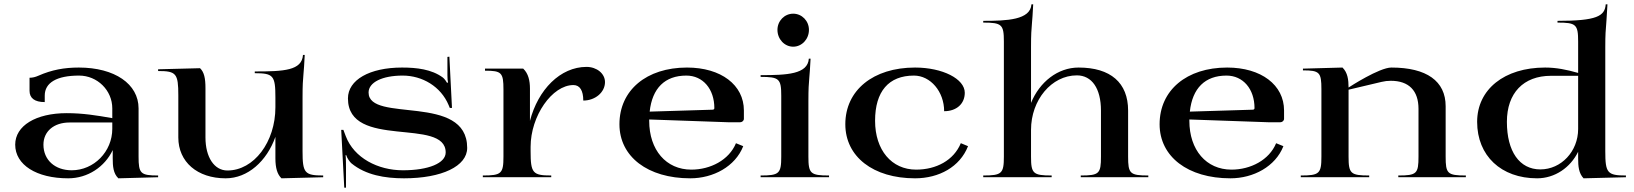

<svg xmlns="http://www.w3.org/2000/svg" viewBox="-20 -816 7521 884"><path d="M50 -150C50 -57 147.8 5 294 5C384.4 5 462.5 -48.1 499 -125V-87C499 -50.8 501.5 -17.2 525 5L708 0V-8C627 -8 618 -17 618 -95V-317C618 -429.3 508 -505 343 -505C275.7 -505 218.4 -494.5 157 -467.5C143.3 -461.5 130.8 -458 116 -458V-398C116 -364.2 139.4 -346 186 -346V-376C186 -435.6 241.7 -468 344 -468C428.1 -468 497 -400.3 497 -317V-272C423.7 -285 361.2 -295 287 -295C145 -295 50 -237 50 -150ZM180 -150C180 -210.9 228 -252 300 -252H497V-223C497 -118.1 412.7 -32 310 -32C233.4 -32 180 -79.2 180 -150Z M708 -489C791.4 -489 801 -477.5 801 -377V-183C801 -70.7 888.2 5 1019 5C1120.5 5 1208.1 -73.5 1248 -185.8V-87C1248 -42 1257 -13 1276 5L1468 0V-8C1382.5 -8 1373 -19.5 1373 -120V-367C1373 -425.5 1374.7 -446.4 1377.2 -475C1378.9 -494.8 1381 -518.8 1383 -563H1375C1370 -491 1286.7 -487 1153 -487V-479C1238.5 -479 1248 -467.8 1248 -367V-322C1248 -162.1 1149 -31 1027 -31C966.7 -31 926 -91.8 926 -183V-410C926 -455.5 920 -484 901 -502L708 -497Z M1551 -218 1565 48H1573V-43C1573 -56.5 1572.8 -92.5 1571 -101L1574 -102C1578 -87.5 1591.3 -69.5 1598 -64C1663.7 -10.1 1751.7 5 1840 5C2014.6 5 2131 -51 2131 -135C2131 -261.8 2017.5 -290 1904 -304.3C1790.5 -318.6 1677 -318.9 1677 -390C1677 -436.8 1739.8 -468 1834 -468C1924.6 -468 2009.8 -417.5 2045.5 -332.2L2051 -319H2061L2049 -555L2040 -554V-469C2040 -455 2041 -443 2043 -436L2038 -435C2037 -438 2026 -454 2019 -459C1967.5 -497.2 1898 -505 1831 -505C1681.6 -505 1582 -448.2 1582 -363C1582 -244.4 1694.5 -223.1 1807 -211C1919.5 -198.9 2032 -195.9 2032 -114C2032 -64.8 1953.2 -32 1835 -32C1720.1 -32 1610.1 -88.6 1572 -189L1561 -218Z M2203 0H2518V-8C2432.5 -8 2423 -19.2 2423 -120V-140C2423 -282.2 2522.1 -424.4 2620.1 -424.4C2649.6 -424.4 2665.5 -399.4 2665.5 -353C2720.5 -353 2765.5 -391.1 2765.5 -438C2765.5 -477.6 2727.2 -508 2680.5 -508C2559.6 -508 2457.2 -403.2 2420 -259.4V-408C2420 -444.2 2412.7 -477.6 2389 -500H2213V-490.5C2289.5 -490.5 2298 -481.8 2298 -403.5V-95C2298 -16.7 2288.5 -8 2203 -8Z M2832 -244C2832 -94.6 2962.4 5 3158 5C3263.8 5 3365.2 -49.1 3402 -143L3368.5 -156.6C3336.6 -79.1 3250.7 -35 3163 -35C3047.1 -35 2969 -125 2969 -260V-265.9L3337 -253H3387C3396.9 -253 3405 -260.2 3405 -269V-307.5C3405 -424.5 3300.2 -505 3143 -505C2956.4 -505 2832 -400.6 2832 -244ZM2971.2 -302.1C2982.9 -410.2 3041.4 -468 3140 -468C3216.2 -468 3269 -406.5 3269 -318C3269 -314.2 3265.9 -311.1 3262 -311Z M3559.5 -678.5C3559.5 -635.7 3592 -601 3632 -601C3672 -601 3704.5 -635.7 3704.5 -678.5C3704.5 -719.9 3672 -753 3632 -753C3592 -753 3559.5 -719.9 3559.5 -678.5ZM3482 0H3797V-8C3711.5 -8 3702 -16.7 3702 -95V-350C3702 -409.1 3703.7 -429.2 3706.1 -457.4C3707.8 -477.3 3709.9 -502.3 3712 -546H3704C3699 -474 3603.2 -470 3482 -470V-462C3567.5 -462 3577 -453.3 3577 -375V-95C3577 -16.7 3567.5 -8 3482 -8Z M3872 -244C3872 -94.6 4000.4 5 4193 5C4303.3 5 4399.6 -47.6 4437 -143L4403.8 -156.8C4371.2 -77.6 4290.3 -35 4198 -35C4085.1 -35 4009 -125 4009 -260C4009 -395.2 4071.6 -468 4188 -468C4264.1 -468 4327 -394.1 4327 -304C4384 -304 4422 -338 4422 -389C4422 -453 4319.4 -505 4193 -505C4000.4 -505 3872 -400.6 3872 -244Z M4507 0H4822V-8C4736.5 -8 4727 -17 4727 -95V-218C4727 -355.9 4821.5 -469 4938 -469C5007.4 -469 5049 -408.2 5049 -307V-95C5049 -16.7 5041 -8 4956 -8V0H5267V-8C5182 -8 5174 -17 5174 -95V-307C5174 -435.1 5093.2 -505 4946 -505C4850 -505 4766.4 -438.5 4727 -342.2V-600C4727 -658.2 4728.8 -679.2 4731.2 -707.5C4732.9 -727.4 4734.9 -751.4 4737 -796H4729C4724 -724 4615.7 -720 4507 -720V-712C4592.5 -712 4602 -703 4602 -625V-95C4602 -17 4592.5 -8 4507 -8Z M5319 -244C5319 -94.6 5449.4 5 5645 5C5750.8 5 5852.2 -49.1 5889 -143L5855.5 -156.6C5823.6 -79.1 5737.7 -35 5650 -35C5534.1 -35 5456 -125 5456 -260V-265.9L5824 -253H5874C5883.9 -253 5892 -260.2 5892 -269V-307.5C5892 -424.5 5787.2 -505 5630 -505C5443.4 -505 5319 -400.6 5319 -244ZM5458.2 -302.1C5469.9 -410.2 5528.4 -468 5627 -468C5703.2 -468 5756 -406.5 5756 -318C5756 -314.2 5752.9 -311.1 5749 -311Z M5969 0H6284V-8C6198.5 -8 6189 -16.7 6189 -95V-403L6341 -439C6355.7 -442.5 6368.6 -444 6383.7 -444C6466.5 -444 6511 -398.9 6511 -315V-95C6511 -16.7 6503 -8 6418 -8V0H6729V-8C6644 -8 6636 -16.7 6636 -95V-327C6636 -442.7 6548.5 -505 6386.1 -505C6330.8 -505 6195 -417 6189 -413C6189 -449 6184.7 -482.1 6161 -505L5979 -500V-492C6055.5 -492 6064 -483 6064 -405V-95C6064 -16.7 6054.5 -8 5969 -8Z M6781 -255C6781 -99 6891.4 5 7057 5C7139.1 5 7210.5 -44.7 7246 -117.3V-87C7246 -51 7248.6 -18.6 7271 5L7466 0V-8C7380.5 -8 7371 -19.5 7371 -120V-600C7371 -656.1 7372.6 -675.9 7376.5 -723C7378.2 -743.7 7379.7 -768 7381 -796H7373C7368.8 -741.6 7332 -720 7151 -720V-712C7236.5 -712 7246 -703.5 7246 -625V-480.2C7193.1 -495.4 7145.2 -505 7093.9 -505C6906.2 -505 6781 -404.4 6781 -255ZM6918 -255C6918 -387.5 6994.1 -467 7121 -467H7246V-222C7246 -119 7168 -36 7072 -36C6975.8 -36 6918 -118.9 6918 -255Z"/></svg>

Font: Prida01
Style: Black
Weight: 900
Designer: gluk
Foundry: gluk
Version: Version 00.072